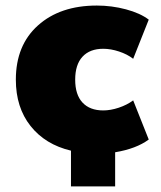

<svg xmlns="http://www.w3.org/2000/svg" viewBox="-20 -542 580 692"><path d="M235.8 129.9V1Q143.1 -21 90.1 -87.9Q37.1 -154.8 37.1 -254.9Q37.1 -378.9 116.9 -450.4Q196.8 -522 329.1 -522Q382.8 -522 434.1 -508.3Q485.4 -494.6 516.1 -471.2L460 -330.1Q438.5 -346.7 408.9 -356.4Q379.4 -366.2 352.1 -366.2Q303.7 -366.2 277.3 -337.6Q251 -309.1 251 -254.9Q251 -200.7 277.3 -172.4Q303.7 -144 352.1 -144Q378.4 -144 408 -153.8Q437.5 -163.6 460 -180.2L516.1 -39.1Q471.2 -5.9 395 6.8V129.9Z"/></svg>

Font: Mulish ExtraBlack
Style: Regular
Weight: 1000
Designer: Vernon Adams
Foundry: Vernon Adams
Version: Version 3.603; ttfautohint (v1.8.3)